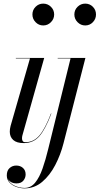

<svg xmlns="http://www.w3.org/2000/svg" viewBox="-20 -780 588 1060"><path d="M159 -700Q159 -725 176.5 -742.5Q194 -760 218.5 -760Q243.5 -760 261.2 -742.5Q279 -725 279 -700Q279 -675.5 261.2 -657.5Q243.5 -639.5 218.5 -639.5Q194 -639.5 176.5 -657.5Q159 -675.5 159 -700ZM263.5 -153Q231 -67 197.8 -28.5Q164.5 10 111 10Q72 10 53 -7.2Q34 -24.5 34 -53Q34 -67.5 38.5 -85L145.5 -457.5H67.5V-460H224L103.5 -32Q101.5 -24.5 101.5 -16Q101.5 -7 105.5 -1Q109.5 5 121 5Q165.5 5 197.2 -31.8Q229 -68.5 261.5 -153.5ZM390.5 -700Q390.5 -725 408.2 -742.5Q426 -760 450.5 -760Q475.5 -760 492.8 -742.5Q510 -725 510 -700Q510 -675.5 492.8 -657.5Q475.5 -639.5 450.5 -639.5Q426 -639.5 408.2 -657.5Q390.5 -675.5 390.5 -700ZM451.5 -460 330.5 11.5Q314.5 74.5 285 131.2Q255.5 188 213 224Q170.5 260 115.5 260Q92.5 260 69.8 251.8Q47 243.5 32.2 227.5Q17.5 211.5 17.5 188.5Q17.5 161.5 33 147.8Q48.5 134 69.5 134Q92 134 106.8 147.2Q121.5 160.5 121.5 183Q121.5 202 109 217.2Q96.5 232.5 71.5 232.5Q37.5 232.5 23.5 207Q32 231.5 59 244.5Q86 257.5 115.5 257.5Q150.5 257.5 174.2 228.2Q198 199 215 150.2Q232 101.5 246 43.5L369.5 -457.5H298.5V-460Z"/></svg>

Font: Bodoni* 72pt
Style: Italic
Weight: 400
Italic angle: -13°
Version: Version 2.3